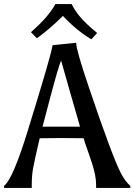

<svg xmlns="http://www.w3.org/2000/svg" viewBox="-47 -923 660 943"><path d="M225 -903H305Q331 -850 380 -805Q397 -789 430 -761L402 -730Q331 -771 262 -845Q196 -779 134 -735L105 -765Q192 -841 225 -903ZM364 -244Q326 -245 255.5 -245Q185 -245 148 -244Q121 -129 115 -94Q109 -59 109 -17V0H-27V-10Q16 -43 89 -280Q208 -664 211 -701L327 -713Q327 -679 388 -498.5Q449 -318 488 -214Q527 -110 547.5 -71Q568 -32 593 -10V0H425V-17Q425 -60 404 -124Q400 -135 391.5 -161Q383 -187 376.5 -204Q370 -221 364 -244ZM162 -301H346Q329 -358 294.5 -480Q260 -602 253 -626Q239 -592 200.5 -447Q162 -302 162 -301Z"/></svg>

Font: Asul
Style: Regular
Weight: 400
Version: Version 1.001